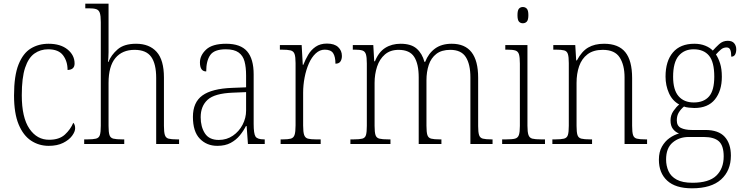

<svg xmlns="http://www.w3.org/2000/svg" viewBox="-20 -780 4024 1040"><path d="M244 10Q191 10 148.5 -18Q106 -46 81 -106Q56 -166 56 -263Q56 -370 80.5 -431Q105 -492 147 -517.5Q189 -543 243 -543Q308 -543 346 -512Q384 -481 384 -436Q384 -402 346 -401Q346 -448 321.5 -480.5Q297 -513 241 -513Q199 -513 166.5 -490Q134 -467 116 -413Q98 -359 98 -264Q98 -143 139.5 -82.5Q181 -22 247 -23Q301 -23 331.5 -51Q362 -79 377 -115Q387 -105 387 -85Q387 -67 370.5 -44.5Q354 -22 322 -6Q290 10 244 10Z M436 0V-25H453Q484 -25 500 -29Q516 -33 521 -48.5Q526 -64 526 -99V-660Q526 -695 520.5 -710.5Q515 -726 501 -730.5Q487 -735 461 -735H442V-760H568V-497Q568 -483 567 -468Q566 -453 565 -444H567Q582 -482 617 -512.5Q652 -543 717 -543Q789 -543 828.5 -499Q868 -455 868 -360V-98Q868 -65 873 -49Q878 -33 893 -29Q908 -25 939 -25H950V0H826V-358Q826 -434 799 -472Q772 -510 709 -510Q642 -510 605 -465.5Q568 -421 568 -331V-98Q568 -64 573 -48.5Q578 -33 594 -29Q610 -25 641 -25H653V0Z M1157 10Q1100 10 1062.5 -28.5Q1025 -67 1025 -147Q1025 -226 1076.5 -263Q1128 -300 1237 -304L1313 -307V-371Q1313 -416 1304.5 -447.5Q1296 -479 1272 -496Q1248 -513 1203 -513Q1141 -513 1119 -482Q1097 -451 1097 -393Q1063 -393 1063 -442Q1063 -480 1096.5 -511.5Q1130 -543 1205 -543Q1283 -543 1318.5 -502Q1354 -461 1354 -377V-109Q1354 -56 1364 -40.5Q1374 -25 1410 -25H1414V0H1323L1316 -97H1312Q1299 -71 1279 -46.5Q1259 -22 1229.5 -6Q1200 10 1157 10ZM1165 -22Q1208 -22 1241.5 -45Q1275 -68 1294 -104.5Q1313 -141 1313 -181V-281L1240 -278Q1142 -274 1104.5 -239.5Q1067 -205 1067 -145Q1067 -93 1090 -57.5Q1113 -22 1165 -22Z M1500 0V-25H1512Q1540 -25 1555 -29Q1570 -33 1575.5 -49Q1581 -65 1581 -101V-438Q1581 -472 1575.5 -487.5Q1570 -503 1554 -507Q1538 -511 1506 -511H1496V-536H1614L1620 -429H1623Q1634 -457 1649.5 -483.5Q1665 -510 1690 -527Q1715 -544 1751 -544Q1791 -544 1811.5 -525Q1832 -506 1832 -477Q1832 -459 1824 -447Q1816 -435 1797 -435Q1797 -473 1784.5 -492Q1772 -511 1739 -511Q1712 -511 1690 -490.5Q1668 -470 1653 -436Q1638 -402 1630 -360.5Q1622 -319 1622 -278V-100Q1622 -65 1627.5 -49Q1633 -33 1648 -29Q1663 -25 1691 -25H1717V0Z M1878 0V-25H1895Q1927 -25 1942.5 -29Q1958 -33 1962.5 -49Q1967 -65 1967 -99V-436Q1967 -470 1962 -486Q1957 -502 1943 -506.5Q1929 -511 1901 -511H1891V-536H2002L2007 -448H2011Q2031 -498 2066.5 -520.5Q2102 -543 2150 -543Q2207 -543 2237 -516.5Q2267 -490 2279 -445H2283Q2301 -491 2336.5 -517Q2372 -543 2427 -543Q2570 -543 2570 -359V-97Q2570 -64 2575 -48.5Q2580 -33 2595.5 -29Q2611 -25 2642 -25H2648V0H2528V-361Q2528 -432 2503 -471Q2478 -510 2419 -510Q2372 -510 2343.5 -488Q2315 -466 2302.5 -428.5Q2290 -391 2290 -345V-99Q2290 -64 2295 -48.5Q2300 -33 2315.5 -29Q2331 -25 2362 -25H2371V0H2248V-361Q2248 -434 2223.5 -472Q2199 -510 2139 -510Q2094 -510 2065 -485Q2036 -460 2022.5 -419Q2009 -378 2009 -331V-98Q2009 -64 2014 -48.5Q2019 -33 2035 -29Q2051 -25 2083 -25H2095V0Z M2812 -654Q2799 -654 2791 -663Q2783 -672 2783 -698Q2783 -724 2791 -733Q2799 -742 2812 -742Q2825 -742 2833.5 -733Q2842 -724 2842 -698Q2842 -672 2833.5 -663Q2825 -654 2812 -654ZM2700 0V-25H2722Q2754 -25 2769.5 -29Q2785 -33 2790.5 -48.5Q2796 -64 2796 -98V-435Q2796 -470 2791 -486Q2786 -502 2771.5 -506.5Q2757 -511 2729 -511H2717V-536H2837V-99Q2837 -65 2842.5 -49Q2848 -33 2863.5 -29Q2879 -25 2911 -25H2932V0Z M2972 0V-25H2988Q3019 -25 3035 -29Q3051 -33 3056 -48.5Q3061 -64 3061 -99V-438Q3061 -472 3056 -487.5Q3051 -503 3036 -507Q3021 -511 2993 -511H2977V-536H3096L3101 -453H3105Q3131 -502 3166 -522.5Q3201 -543 3252 -543Q3330 -543 3367 -497.5Q3404 -452 3404 -357V-99Q3404 -64 3409 -48.5Q3414 -33 3429.5 -29Q3445 -25 3476 -25H3485V0H3363V-361Q3363 -428 3336.5 -469Q3310 -510 3245 -510Q3194 -510 3162.5 -486Q3131 -462 3117 -421.5Q3103 -381 3103 -331V-98Q3103 -64 3108 -48.5Q3113 -33 3129 -29Q3145 -25 3176 -25H3187V0Z M3728 240Q3639 240 3594 198.5Q3549 157 3549 85Q3549 43 3565.5 14Q3582 -15 3607 -32.5Q3632 -50 3658 -57Q3639 -64 3625.5 -81Q3612 -98 3612 -128Q3612 -156 3627.5 -178.5Q3643 -201 3659 -214Q3622 -234 3603.5 -275.5Q3585 -317 3585 -365Q3585 -449 3625 -496Q3665 -543 3741 -543Q3774 -543 3800 -532.5Q3826 -522 3841 -506Q3855 -522 3875 -540.5Q3895 -559 3922 -559Q3946 -559 3957 -545.5Q3968 -532 3968 -513Q3968 -495 3961.5 -484Q3955 -473 3941 -473Q3941 -498 3935.5 -510.5Q3930 -523 3916 -523Q3899 -523 3886.5 -513Q3874 -503 3858 -485Q3871 -466 3880.5 -436.5Q3890 -407 3890 -364Q3890 -288 3852.5 -241.5Q3815 -195 3741 -195Q3730 -195 3711.5 -197Q3693 -199 3685 -203Q3669 -190 3657.5 -172Q3646 -154 3646 -128Q3646 -98 3668.5 -87Q3691 -76 3727 -76H3800Q3872 -76 3905.5 -39Q3939 -2 3939 63Q3939 144 3886 192Q3833 240 3728 240ZM3738 -225Q3792 -225 3820.5 -257.5Q3849 -290 3849 -365Q3849 -444 3820.5 -478.5Q3792 -513 3737 -513Q3686 -513 3656 -477.5Q3626 -442 3626 -364Q3626 -293 3655.5 -259Q3685 -225 3738 -225ZM3731 210Q3820 210 3860 171.5Q3900 133 3900 67Q3900 9 3874 -14.5Q3848 -38 3792 -38H3710Q3659 -38 3623.5 -8Q3588 22 3588 84Q3588 118 3601 147Q3614 176 3645.5 193Q3677 210 3731 210Z"/></svg>

Font: Noto Serif Georgian SemiCondensed ExtraLight
Style: Regular
Weight: 200
Width: 4
Designer: Monotype Design Team, Akaki Razmadze
Foundry: Google LLC
Version: Version 2.003; ttfautohint (v1.8.4.7-5d5b)